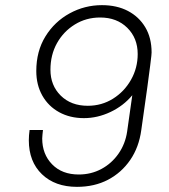

<svg xmlns="http://www.w3.org/2000/svg" viewBox="-20 -716 655 746"><path d="M279 10Q194 10 143 -39Q92 -88 92 -171Q92 -190 95 -211H147Q146 -200 145 -192.5Q144 -185 144 -178Q144 -117 182.5 -77.5Q221 -38 286 -38Q334 -38 374 -59.5Q414 -81 440.5 -119Q467 -157 474 -205L494 -346Q460 -305 409.5 -281Q359 -257 306 -257Q252 -257 210 -280Q168 -303 144.5 -344.5Q121 -386 121 -440Q121 -517 156.5 -574.5Q192 -632 250.5 -664Q309 -696 376 -696Q434 -696 477 -673.5Q520 -651 544.5 -610Q569 -569 569 -512Q569 -508 568 -498.5Q567 -489 563.5 -461Q560 -433 552 -374Q544 -315 529 -211Q520 -144 486 -94.5Q452 -45 399.5 -17.5Q347 10 279 10ZM321 -305Q375 -305 419 -332.5Q463 -360 489 -406Q515 -452 515 -506Q515 -568 474.5 -608Q434 -648 369 -648Q315 -648 271 -621Q227 -594 201.5 -548.5Q176 -503 176 -445Q176 -384 216 -344.5Q256 -305 321 -305Z"/></svg>

Font: Chivo Medium Thin
Style: Italic
Weight: 250
Italic angle: -8.05°
Version: Version 2.002